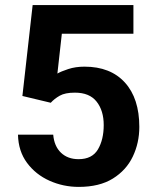

<svg xmlns="http://www.w3.org/2000/svg" viewBox="-20 -731 614 761"><path d="M181.2 -323.7 68.8 -350.6 109.4 -710.9H508.8V-597.2H225.1L207.5 -439.5Q221.7 -447.8 250.5 -457.3Q279.3 -466.8 314.9 -466.8Q418 -466.8 475.1 -403.8Q532.2 -340.8 532.2 -228Q532.2 -164.6 506.3 -110.4Q480.5 -56.2 427.2 -23.2Q374 9.8 292 9.8Q231 9.8 176.3 -14.6Q121.6 -39.1 87.2 -85.4Q52.7 -131.8 51.3 -197.3H190.9Q194.8 -151.4 221.7 -125.7Q248.5 -100.1 291.5 -100.1Q345.2 -100.1 368.2 -138.9Q391.1 -177.7 391.1 -235.4Q391.1 -292.5 363 -328.1Q335 -363.8 276.9 -363.8Q237.8 -363.8 216.6 -351.6Q195.3 -339.4 181.2 -323.7Z"/></svg>

Font: Vazirmatn UI
Style: Bold
Weight: 700
Designer: Saber Rastikerdar
Foundry: Saber Rastikerdar
Version: Version 33.003